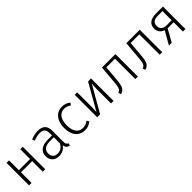

<svg xmlns="http://www.w3.org/2000/svg" viewBox="372 -1988 3412 3412"><g transform="rotate(-45 2078.0 -282.5)"><path d="M457 0H519V-565H457V-319H176V-565H113V0H176V-266H457Z M1092 -125V-397C1092 -513 1036 -577 907 -577C848 -577 792 -564 729 -539L745 -491C802 -512 853 -524 899 -524C993 -524 1029 -484 1029 -394V-339H921C777 -339 687 -275 687 -157C687 -56 753 12 862 12C938 12 997 -19 1038 -82C1047 -24 1076 1 1126 12L1140 -32C1109 -44 1092 -63 1092 -125ZM873 -39C798 -39 754 -82 754 -160C754 -249 818 -294 931 -294H1029V-140C995 -75 945 -39 873 -39Z M1513 -577C1368 -577 1274 -460 1274 -279C1274 -95 1369 12 1514 12C1578 12 1632 -11 1676 -49L1646 -91C1606 -60 1568 -43 1515 -43C1412 -43 1341 -118 1341 -280C1341 -443 1413 -523 1516 -523C1568 -523 1605 -508 1641 -478L1673 -519C1625 -561 1577 -577 1513 -577Z M2236 -565H2161L1882 -75C1884 -109 1887 -172 1887 -233V-565H1825V0H1899L2181 -492C2179 -468 2173 -415 2173 -350V0H2236Z M2510 -565 2488 -309C2472 -102 2467 -66 2398 -41L2415 10C2521 -25 2532 -77 2550 -302L2567 -512H2785V0H2848V-565Z M3122 -565 3100 -309C3084 -102 3079 -66 3010 -41L3027 10C3133 -25 3144 -77 3162 -302L3179 -512H3397V0H3460V-565Z M3865 -565C3733 -565 3654 -508 3654 -399C3654 -325 3692 -271 3768 -246L3628 0H3698L3829 -233H3980V0H4043V-565ZM3855 -283C3770 -283 3720 -319 3720 -400C3720 -480 3774 -515 3864 -514H3980V-283Z"/></g></svg>

Font: Glow Sans SC Normal
Style: Regular
Weight: 400
Designer: Ryoko NISHIZUKA (kana, bopomofo & ideographs); Paul D. Hunt (Latin, Greek & Cyrillic); Sandoll Communications, Soo-young
Version: Version 0.93